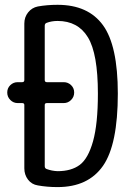

<svg xmlns="http://www.w3.org/2000/svg" viewBox="-20 -760 540 790"><path d="M164.1 -328.1V-76.2Q164.1 -67.4 171.9 -64.5Q193.4 -56.6 216.8 -55.7Q273.4 -55.7 308.1 -81.5Q342.8 -107.4 362.8 -178.7Q382.8 -250 382.8 -375Q382.8 -539.1 341.8 -606.4Q300.8 -673.8 216.8 -673.8Q192.4 -673.8 171.9 -666Q164.1 -663.1 164.1 -654.3V-430.7Q164.1 -421.9 172.9 -421.9H242.2Q259.8 -421.9 272.5 -409.7Q285.2 -397.5 285.2 -379.4Q285.2 -361.3 272.5 -348.6Q259.8 -335.9 242.2 -335.9H172.9Q164.1 -335.9 164.1 -328.1ZM52.7 -335.9Q35.2 -335.9 22.5 -348.6Q9.8 -361.3 9.8 -379.4Q9.8 -397.5 22.5 -409.7Q35.2 -421.9 52.7 -421.9H71.3Q80.1 -421.9 80.1 -430.7V-663.1Q80.1 -689.5 95.7 -709Q111.3 -728.5 135.7 -733.4Q173.8 -740.2 216.8 -740.2Q342.8 -740.2 403.8 -656.2Q464.8 -572.3 464.8 -375Q464.8 -165 403.8 -77.6Q342.8 9.8 216.8 9.8Q173.8 9.8 135.7 2.9Q110.4 -1 95.2 -21Q80.1 -41 80.1 -67.4V-328.1Q80.1 -335.9 71.3 -335.9Z"/></svg>

Font: Rounded Mgen+ 1mn regular
Style: Regular
Weight: 400
Designer: [Source Han Sans]
Ryoko NISHIZUKA  (kana & ideographs); Paul D. Hunt (Latin, Greek & Cyrillic); Wenlong ZHANG  (bopomofo
Version: Version 1.059.20150602